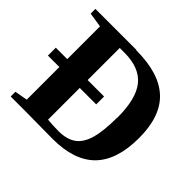

<svg xmlns="http://www.w3.org/2000/svg" viewBox="-155 -842 1032 1032"><g transform="rotate(45 361.0 -326.5)"><path d="M339 -655 341 -653Q516 -653 601 -573Q685 -494 685 -330Q685 -163 604 -80Q523 2 360 2L141 0H39V-36L112 -49V-297H25V-357H112V-606L28 -619V-655ZM524 -325H525Q525 -468 473 -533Q420 -599 305 -599H269V-355H394V-295H269V-54Q310 -50 353 -50Q415 -50 453 -77Q490 -104 507 -163Q524 -223 524 -325Z"/></g></svg>

Font: Libra Serif Modern
Style: Bold
Weight: 700
Designer: Stefan Peev, Context Ltd
Foundry: Ascender Corporation
Version: Version 1.000